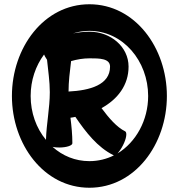

<svg xmlns="http://www.w3.org/2000/svg" viewBox="-20 -851 844 902"><path d="M764 -400C764 -627 614 -831 400 -831C186 -831 36 -627 36 -400C36 -173 186 31 400 31C614 31 764 -173 764 -400ZM558 -169C574 -200 578 -229 568 -234C529 -253 491 -297 457 -343C533 -385 584 -451 584 -538C584 -632 499 -702 401 -702C374 -702 348 -699 323 -694C347 -702 373 -706 400 -706C558 -706 676 -564 676 -400C676 -286 619 -183 532 -130C540 -139 550 -153 558 -169ZM124 -400C124 -473 147 -541 187 -595C190 -588 193 -582 198 -575L201 -570C206 -519 214 -469 214 -418C214 -343 198 -269 196 -194C150 -249 124 -322 124 -400ZM401 -577C446 -577 497 -577 497 -538C497 -452 402 -426 302 -421C302 -467 308 -515 314 -564C342 -572 371 -577 401 -577ZM258 -158C292 -158 320 -167 320 -178C320 -218 316 -258 311 -298C319 -299 326 -300 334 -302C383 -230 438 -159 513 -122L515 -121C481 -104 442 -94 400 -94C333 -94 274 -119 227 -161C236 -159 247 -158 258 -158Z"/></svg>

Font: Nupuram
Style: Bold
Weight: 700
Designer: Santhosh Thottingal (santhosh.thottingal@gmail.com)
Foundry: SMC
Version: Version 1.000